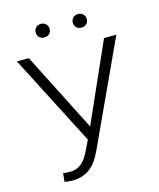

<svg xmlns="http://www.w3.org/2000/svg" viewBox="-129 -969 884 1069"><g transform="rotate(-15 313.5 -434.0)"><path d="M327.1 -255.4 529.3 -710.9H600.1L325.2 -115.7L307.6 -82Q255.9 10.3 155.3 10.3Q125.5 10.3 109.4 4.9L114.7 -43.9Q125 -40.5 155.8 -40.5Q216.3 -40.5 252.9 -102.5L265.1 -124.5L295.9 -188L26.9 -710.9H95.7ZM169.4 -838.4Q169.4 -855 180.2 -866.5Q190.9 -877.9 209.5 -877.9Q228 -877.9 239 -866.5Q250 -855 250 -838.4Q250 -822.3 239 -811Q228 -799.8 209.5 -799.8Q190.9 -799.8 180.2 -811Q169.4 -822.3 169.4 -838.4ZM383.3 -837.9Q383.3 -854.5 394 -866Q404.8 -877.4 423.3 -877.4Q441.9 -877.4 452.9 -866Q463.9 -854.5 463.9 -837.9Q463.9 -821.8 452.9 -810.5Q441.9 -799.3 423.3 -799.3Q404.8 -799.3 394 -810.5Q383.3 -821.8 383.3 -837.9Z"/></g></svg>

Font: Roboto-Light
Style: Regular
Weight: 300
Designer: Google
Version: Version 2.137; 2017